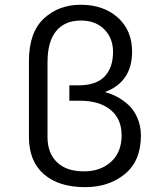

<svg xmlns="http://www.w3.org/2000/svg" viewBox="-20 -769 661 807"><path d="M101.6 -193.4V-511.7Q101.6 -632.8 164.1 -690.9Q226.6 -749 319.3 -749Q415 -749 475.1 -695.3Q535.2 -641.6 535.2 -551.8Q535.2 -425.8 422.9 -382.8L423.8 -380.9Q447.3 -375 470.7 -362.8Q494.1 -350.6 518.1 -329.6Q542 -308.6 557.1 -274.4Q572.3 -240.2 572.3 -199.2Q572.3 -92.8 504.9 -37.6Q437.5 17.6 337.9 17.6Q226.6 17.6 164.1 -37.1Q101.6 -91.8 101.6 -193.4ZM179.7 -192.4Q179.7 -126 219.2 -87.4Q258.8 -48.8 333 -48.8Q403.3 -48.8 447.3 -89.4Q491.2 -129.9 491.2 -200.2Q491.2 -269.5 444.3 -307.6Q397.5 -345.7 314.5 -345.7H271.5V-410.2H308.6Q383.8 -410.2 419.4 -447.3Q455.1 -484.4 455.1 -550.8Q455.1 -608.4 418.5 -645.5Q381.8 -682.6 320.3 -682.6Q252 -682.6 215.8 -638.2Q179.7 -593.8 179.7 -506.8Z"/></svg>

Font: Gothic A1
Style: Regular
Weight: 400
Designer: HanYang I&C Co.,Ltd.
Foundry: HanYang I&C Co.,Ltd.
Version: Version 2.50